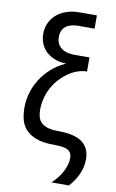

<svg xmlns="http://www.w3.org/2000/svg" viewBox="-99 -768 613 1019"><g transform="rotate(10 207.0 -258.5)"><path d="M240.7 -75.7Q279.3 -75.7 311.3 -69.6Q343.3 -63.5 366 -49.1Q388.7 -34.7 401.1 -10.7Q413.6 13.2 413.6 48.8Q413.6 71.8 408 93Q402.3 114.3 393.1 133.3Q383.8 152.3 372.1 168.9Q360.4 185.5 348.1 198.7H253.9Q266.6 187.5 280 171.9Q293.5 156.2 304.4 137.5Q315.4 118.7 322.5 97.4Q329.6 76.2 329.6 54.2Q329.6 37.6 323.2 27.1Q316.9 16.6 304.9 10.5Q293 4.4 274.9 2.2Q256.8 0 233.4 0Q171.9 0 134.8 -14.6Q97.7 -29.3 77.4 -53.2Q57.1 -77.1 50.5 -107.4Q43.9 -137.7 43.9 -168.9Q43.9 -206.1 54.9 -245.1Q65.9 -284.2 88.1 -320.1Q110.4 -356 143.8 -386Q177.2 -416 221.7 -435.5Q180.7 -437 152.6 -450Q124.5 -462.9 107.2 -481.9Q89.8 -501 82 -523.9Q74.2 -546.9 74.2 -568.8Q74.2 -606.4 88.9 -634.3Q103.5 -662.1 127.2 -680.2Q150.9 -698.2 180.4 -707Q210 -715.8 239.7 -715.8H337.9V-644.5H252.4Q232.4 -644.5 215.1 -640.4Q197.8 -636.2 185.3 -627.2Q172.9 -618.2 165.8 -603.8Q158.7 -589.4 158.7 -568.8Q158.7 -548.3 166 -533.4Q173.3 -518.6 186 -508.8Q198.7 -499 216.3 -494.1Q233.9 -489.3 254.4 -489.3H337.9V-413.6Q314.5 -413.6 290 -405.5Q265.6 -397.5 242.2 -382.1Q218.8 -366.7 198 -345.2Q177.2 -323.7 161.6 -296.6Q146 -269.5 137 -237.5Q127.9 -205.6 127.9 -169.9Q127.9 -149.4 132.8 -132.1Q137.7 -114.7 150.1 -102.3Q162.6 -89.8 184.6 -82.8Q206.5 -75.7 240.7 -75.7Z"/></g></svg>

Font: Arian AMU
Style: Regular
Weight: 400
Designer: Ruben Hakobyan (Tarumian)
Foundry: Ruben Hakobyan (Tarumian)
Version: Version 4.003